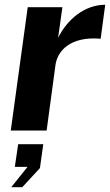

<svg xmlns="http://www.w3.org/2000/svg" viewBox="-20 -546 460 803"><path d="M25 0H175L212 -274C220 -333 274 -395 401 -384L420 -526C333 -526 261 -464 223 -388L241 -516H96ZM27 237H73L147 157L161 57H56L42 152H95Z"/></svg>

Font: United Sans
Style: Bold Italic
Weight: 700
Italic angle: -8°
Designer: Pablo Impallari, Rodrigo Fuenzalida (Modified by Dan O. Williams)
Version: Version 1.000;PS 001.000;hotconv 1.0.88;makeotf.lib2.5.64775